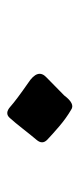

<svg xmlns="http://www.w3.org/2000/svg" viewBox="138 -344 223 540"><g transform="rotate(-90 250.0 -73.5)"><path d="M211.9 14.6Q188.5 1 165 -19Q141.6 -39.1 127.4 -52.7Q113.3 -66.4 127 -82.5Q140.6 -98.6 158.2 -121.1Q175.8 -143.6 189 -158.2Q202.1 -172.9 220.7 -156.2Q239.3 -139.6 287.1 -106.4Q329.1 -79.1 302.7 -54.7L252 -4.9Q228.5 26.4 211.9 14.6Z"/></g></svg>

Font: JasonHandwriting2
Style: Regular
Weight: 400
Version: Version 1.05.10